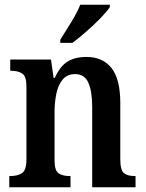

<svg xmlns="http://www.w3.org/2000/svg" viewBox="-20 -786 612 806"><path d="M19 0V-47H24Q53 -47 72 -59Q91 -71 91 -117V-423Q91 -466 73 -477.5Q55 -489 27 -489H23V-536H194L205 -459H210Q232 -508 263.5 -527.5Q295 -547 343 -547Q411 -547 448 -500.5Q485 -454 485 -353V-118Q485 -71 500.5 -59Q516 -47 545 -47H549V0H367V-338Q367 -402 351 -438.5Q335 -475 295 -475Q262 -475 243 -452Q224 -429 216.5 -392.5Q209 -356 209 -315V-113Q209 -70 226 -58.5Q243 -47 271 -47H276V0ZM233 -619Q254 -652 278.5 -692Q303 -732 317 -766H441V-756Q430 -739 403 -711Q376 -683 343.5 -654.5Q311 -626 284 -606H233Z"/></svg>

Font: Noto Serif Condensed SemiBold
Style: Regular
Weight: 600
Width: 3
Designer: Monotype Design Team
Foundry: Monotype Imaging Inc.
Version: Version 2.013